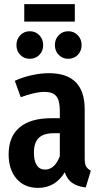

<svg xmlns="http://www.w3.org/2000/svg" viewBox="-20 -899 491 934"><path d="M422 -69 397 13Q356 8 331.5 -9Q307 -26 295 -61Q249 15 165 15Q99 15 60.5 -29.5Q22 -74 22 -148Q22 -234 75 -279Q128 -324 230 -324H271V-361Q271 -411 253.5 -431.5Q236 -452 197 -452Q151 -452 81 -426L52 -506Q92 -524 135.5 -533.5Q179 -543 218 -543Q392 -543 392 -367V-128Q392 -102 399 -89.5Q406 -77 422 -69ZM271 -139V-251H242Q192 -251 168.5 -228Q145 -205 145 -157Q145 -116 159 -95Q173 -74 199 -74Q246 -74 271 -139ZM190 -680Q190 -651 171.5 -632Q153 -613 125 -613Q97 -613 78.5 -632Q60 -651 60 -680Q60 -708 78.5 -727.5Q97 -747 125 -747Q153 -747 171.5 -727.5Q190 -708 190 -680ZM377 -680Q377 -651 358.5 -632Q340 -613 312 -613Q284 -613 265.5 -632Q247 -651 247 -680Q247 -708 265.5 -727.5Q284 -747 312 -747Q340 -747 358.5 -727.5Q377 -708 377 -680ZM98 -794V-879H344V-794Z"/></svg>

Font: Fira Sans Compressed Medium
Style: Regular
Weight: 500
Width: 1
Designer: bBox Type GmbH & Carrois Corporate GbR & Edenspiekermann AG
Foundry: bBox Type GmbH & Carrois Corporate GbR & Edenspiekermann AG
Version: Version 4.301